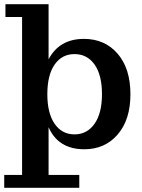

<svg xmlns="http://www.w3.org/2000/svg" viewBox="-23 -702 676 913"><path d="M-2.9 190.9V129.9H82V-621.1H2.9V-682.1H208V-419.9Q259.3 -517.1 376 -517.1Q475.6 -517.1 536.4 -446.5Q597.2 -376 597.2 -253.9Q597.2 -132.8 536.6 -62.5Q476.1 7.8 377.9 7.8Q253.9 7.8 208 -97.2V129.9H354V190.9ZM331.1 -63Q391.1 -63 426.5 -113.3Q461.9 -163.6 461.9 -253.9Q461.9 -345.2 426.8 -395Q391.6 -444.8 331.1 -444.8Q271.5 -444.8 236.8 -395Q202.1 -345.2 202.1 -253.9Q202.1 -163.6 236.8 -113.3Q271.5 -63 331.1 -63Z"/></svg>

Font: Montagu Slab 144pt Medium
Style: Regular
Weight: 500
Designer: Florian Karsten
Foundry: Florian Karsten
Version: Version 1.000